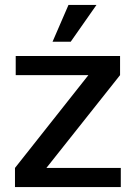

<svg xmlns="http://www.w3.org/2000/svg" viewBox="-20 -762 554 782"><path d="M41 -78 340 -456H44V-534H469V-456L169 -78H472V0H41ZM259 -742H373L268 -592H194Z"/></svg>

Font: Mozilla Text BETA Medium
Style: Regular
Weight: 500
Designer: Studio DRAMA
Foundry: Studio DRAMA
Version: Version 0.100